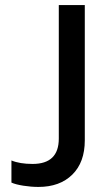

<svg xmlns="http://www.w3.org/2000/svg" viewBox="-20 -719 413 754"><path d="M130.9 15.1Q102.5 15.1 71.8 10.3Q41 5.4 24.9 -2V-88.9Q57.6 -75.2 107.9 -75.2Q210.9 -75.2 210.9 -174.8V-699.2H313V-168Q313 -81.5 263.9 -33.2Q214.8 15.1 130.9 15.1Z"/></svg>

Font: Prompt
Style: Regular
Weight: 400
Designer: Katatrad Team
Foundry: CadsonDemak
Version: Version 1.000;PS 001.000;hotconv 1.0.88;makeotf.lib2.5.64775